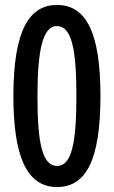

<svg xmlns="http://www.w3.org/2000/svg" viewBox="-20 -744 460 774"><path d="M210 10C324 10 385 -93 385 -357C385 -611 328 -724 210 -724C100 -724 34 -626 34 -357C34 -117 86 10 210 10ZM210 -75C150 -75 131 -169 131 -357C131 -543 153 -639 209 -639C269 -639 288 -546 288 -357C288 -168 269 -75 210 -75Z"/></svg>

Font: Noto Sans Gurmukhi UI ExtraCondensed Medium
Style: Regular
Weight: 500
Width: 2
Designer: Jelle Bosma - Monotype Design Team
Foundry: Monotype Imaging Inc.
Version: Version 2.004